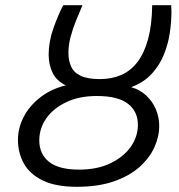

<svg xmlns="http://www.w3.org/2000/svg" viewBox="-20 -713 687 738"><path d="M275 5Q194 5 144 -19.5Q94 -44 71.5 -85Q49 -126 49 -175Q49 -221 71 -263.5Q93 -306 134.5 -338.5Q176 -371 233 -385Q197 -402 182 -433.5Q167 -465 167 -503Q167 -553 185.5 -605Q204 -657 223 -693H297Q286 -667 273 -635.5Q260 -604 251.5 -572Q243 -540 243 -510Q243 -480 253.5 -457Q264 -434 290.5 -421.5Q317 -409 364 -409Q410 -409 446.5 -425Q483 -441 509 -475.5Q535 -510 549.5 -564Q564 -618 565 -693H638Q638 -687 638.5 -681Q639 -675 639 -668Q639 -631 633 -588.5Q627 -546 610.5 -504.5Q594 -463 563.5 -429.5Q533 -396 484 -378Q519 -368 543 -345Q567 -322 579.5 -292Q592 -262 592 -229Q592 -188 573.5 -147Q555 -106 516.5 -71.5Q478 -37 418 -16Q358 5 275 5ZM284 -61Q353 -61 403.5 -85Q454 -109 482 -148Q510 -187 510 -233Q510 -285 471.5 -314.5Q433 -344 352 -344Q284 -344 234 -320Q184 -296 157.5 -257.5Q131 -219 131 -173Q131 -121 168.5 -91Q206 -61 284 -61Z"/></svg>

Font: Ubuntu Sans
Style: Italic
Weight: 400
Italic angle: -13.5°
Designer: Dalton Maag Ltd
Foundry: Dalton Maag Ltd
Version: Version 1.006